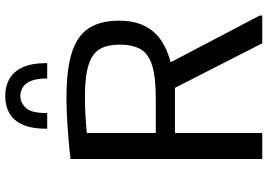

<svg xmlns="http://www.w3.org/2000/svg" viewBox="-158 -820 978 701"><g transform="rotate(-90 330.5 -469.0)"><path d="M101.1 0V-700.2Q145 -705.1 184.6 -708.3Q224.1 -711.4 259.3 -713.1Q294.4 -714.8 325.2 -714.8Q428.2 -714.8 489.7 -695.1Q551.3 -675.3 578.6 -633.1Q606 -590.8 606 -522.9Q606 -469.7 587.9 -431.9Q569.8 -394 535.9 -370.4Q502 -346.7 454.1 -334.5L624.5 -9.8V0H523.4L360.8 -318.8H195.8V0ZM195.8 -388.7H319.8Q399.9 -388.7 442.9 -402.1Q485.8 -415.5 502.2 -444.8Q518.6 -474.1 518.6 -521Q518.6 -563 503.7 -591.1Q488.8 -619.1 447 -633.3Q405.3 -647.5 325.2 -647.5Q298.3 -647.5 265.9 -645.8Q233.4 -644 195.8 -640.6ZM211.4 -785.2Q211.4 -842.8 227.1 -876.2Q242.7 -909.7 269.8 -924.1Q296.9 -938.5 330.6 -938.5Q364.7 -938.5 391.8 -924.1Q418.9 -909.7 435.1 -876.2Q451.2 -842.8 451.2 -785.2H395Q395 -824.7 385.5 -845.9Q376 -867.2 361.1 -875.2Q346.2 -883.3 330.6 -883.3Q307.6 -883.3 288.1 -863.8Q268.6 -844.2 268.6 -785.2Z"/></g></svg>

Font: Comme
Style: Regular
Weight: 400
Designer: Vernon Adams
Foundry: Vernon Adams
Version: Version 1.000;gftools[0.9.27]